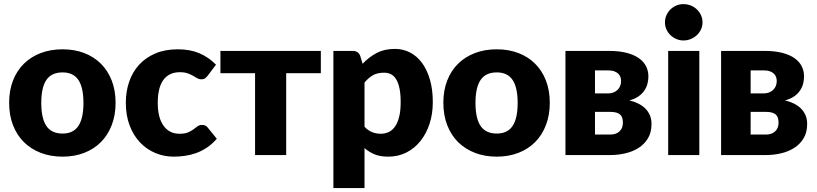

<svg xmlns="http://www.w3.org/2000/svg" viewBox="-20 -772 4066 956"><path d="M291.5 -107Q345 -107 370.2 -144.8Q395.5 -182.5 395.5 -259.5Q395.5 -336.5 370.2 -374Q345 -411.5 291.5 -411.5Q236.5 -411.5 211 -374Q185.5 -336.5 185.5 -259.5Q185.5 -182.5 211 -144.8Q236.5 -107 291.5 -107ZM291.5 -526.5Q350.5 -526.5 399 -508Q447.5 -489.5 482.2 -455Q517 -420.5 536.2 -371.2Q555.5 -322 555.5 -260.5Q555.5 -198.5 536.2 -148.8Q517 -99 482.2 -64.2Q447.5 -29.5 399 -10.8Q350.5 8 291.5 8Q232 8 183.2 -10.8Q134.5 -29.5 99.2 -64.2Q64 -99 44.8 -148.8Q25.5 -198.5 25.5 -260.5Q25.5 -322 44.8 -371.2Q64 -420.5 99.2 -455Q134.5 -489.5 183.2 -508Q232 -526.5 291.5 -526.5Z M1014.5 -395.5Q1007.5 -387 1001 -382Q994.5 -377 982.5 -377Q971 -377 961.8 -382.5Q952.5 -388 941 -394.8Q929.5 -401.5 914 -407Q898.5 -412.5 875.5 -412.5Q847 -412.5 826.2 -402Q805.5 -391.5 792 -372Q778.5 -352.5 772 -324.2Q765.5 -296 765.5 -260.5Q765.5 -186 794.2 -146Q823 -106 873.5 -106Q900.5 -106 916.2 -112.8Q932 -119.5 943 -127.8Q954 -136 963.2 -143Q972.5 -150 986.5 -150Q1005 -150 1014.5 -136.5L1059.5 -81Q1035.5 -53.5 1009 -36.2Q982.5 -19 954.8 -9.2Q927 0.5 899 4.2Q871 8 844.5 8Q797 8 753.8 -10Q710.5 -28 677.8 -62.2Q645 -96.5 625.8 -146.5Q606.5 -196.5 606.5 -260.5Q606.5 -316.5 623.2 -365.2Q640 -414 672.8 -449.8Q705.5 -485.5 753.8 -506Q802 -526.5 865.5 -526.5Q926.5 -526.5 972.5 -507Q1018.5 -487.5 1055.5 -450Z M1577.5 -407.5H1405V0H1250V-407.5H1077.5V-518.5H1577.5Z M1785.5 -454.5Q1816 -487 1854.8 -507.8Q1893.5 -528.5 1947 -528.5Q1987.5 -528.5 2022 -510.5Q2056.5 -492.5 2081.5 -458.5Q2106.5 -424.5 2120.8 -375.2Q2135 -326 2135 -263.5Q2135 -205 2118.8 -155.5Q2102.5 -106 2073.2 -69.5Q2044 -33 2003.2 -12.5Q1962.5 8 1913 8Q1872.5 8 1845 -3.5Q1817.5 -15 1795 -34.5V164.5H1640V-518.5H1736Q1765 -518.5 1774 -492.5ZM1795 -141Q1812.5 -122 1833 -114Q1853.5 -106 1876 -106Q1897.5 -106 1915.5 -114.5Q1933.5 -123 1946.8 -141.8Q1960 -160.5 1967.5 -190.5Q1975 -220.5 1975 -263.5Q1975 -304.5 1969 -332.5Q1963 -360.5 1952.2 -377.8Q1941.5 -395 1926.5 -402.5Q1911.5 -410 1893 -410Q1859 -410 1837 -397.5Q1815 -385 1795 -361Z M2453.5 -107Q2507 -107 2532.2 -144.8Q2557.5 -182.5 2557.5 -259.5Q2557.5 -336.5 2532.2 -374Q2507 -411.5 2453.5 -411.5Q2398.5 -411.5 2373 -374Q2347.5 -336.5 2347.5 -259.5Q2347.5 -182.5 2373 -144.8Q2398.5 -107 2453.5 -107ZM2453.5 -526.5Q2512.5 -526.5 2561 -508Q2609.5 -489.5 2644.2 -455Q2679 -420.5 2698.2 -371.2Q2717.5 -322 2717.5 -260.5Q2717.5 -198.5 2698.2 -148.8Q2679 -99 2644.2 -64.2Q2609.5 -29.5 2561 -10.8Q2512.5 8 2453.5 8Q2394 8 2345.2 -10.8Q2296.5 -29.5 2261.2 -64.2Q2226 -99 2206.8 -148.8Q2187.5 -198.5 2187.5 -260.5Q2187.5 -322 2206.8 -371.2Q2226 -420.5 2261.2 -455Q2296.5 -489.5 2345.2 -508Q2394 -526.5 2453.5 -526.5Z M3012.5 -518.5Q3062.5 -518.5 3099.5 -509Q3136.5 -499.5 3160.8 -482.5Q3185 -465.5 3196.8 -442.2Q3208.5 -419 3208.5 -391.5Q3208.5 -374.5 3204.2 -356.8Q3200 -339 3189.5 -322.8Q3179 -306.5 3160.8 -293.2Q3142.5 -280 3114 -272Q3137.5 -266.5 3157.8 -256.5Q3178 -246.5 3192.8 -232Q3207.5 -217.5 3215.8 -198.2Q3224 -179 3224 -154.5Q3224 -113 3206.5 -83.8Q3189 -54.5 3160.2 -36Q3131.5 -17.5 3094.8 -8.8Q3058 0 3019.5 0H2795.5V-518.5ZM2942.5 -421.5V-307H3008Q3036.5 -307 3054.5 -324.2Q3072.5 -341.5 3072.5 -368.5Q3072.5 -378 3069.5 -387.5Q3066.5 -397 3059 -404.5Q3051.5 -412 3039 -416.8Q3026.5 -421.5 3008 -421.5ZM3018.5 -102Q3047.5 -102 3064.5 -117.8Q3081.5 -133.5 3081.5 -160.5Q3081.5 -171.5 3079.2 -181.5Q3077 -191.5 3070.2 -199Q3063.5 -206.5 3051 -210.8Q3038.5 -215 3018.5 -215H2942.5V-102Z M3478 -660.5Q3478 -642 3470.5 -625.8Q3463 -609.5 3450 -597.2Q3437 -585 3419.8 -577.8Q3402.5 -570.5 3383 -570.5Q3364 -570.5 3347.5 -577.8Q3331 -585 3318.2 -597.2Q3305.5 -609.5 3298.2 -625.8Q3291 -642 3291 -660.5Q3291 -679.5 3298.2 -696Q3305.5 -712.5 3318.2 -725Q3331 -737.5 3347.5 -744.5Q3364 -751.5 3383 -751.5Q3402.5 -751.5 3419.8 -744.5Q3437 -737.5 3450 -725Q3463 -712.5 3470.5 -696Q3478 -679.5 3478 -660.5ZM3462 -518.5V0H3307V-518.5Z M3787.5 -518.5Q3837.5 -518.5 3874.5 -509Q3911.5 -499.5 3935.8 -482.5Q3960 -465.5 3971.8 -442.2Q3983.5 -419 3983.5 -391.5Q3983.5 -374.5 3979.2 -356.8Q3975 -339 3964.5 -322.8Q3954 -306.5 3935.8 -293.2Q3917.5 -280 3889 -272Q3912.5 -266.5 3932.8 -256.5Q3953 -246.5 3967.8 -232Q3982.5 -217.5 3990.8 -198.2Q3999 -179 3999 -154.5Q3999 -113 3981.5 -83.8Q3964 -54.5 3935.2 -36Q3906.5 -17.5 3869.8 -8.8Q3833 0 3794.5 0H3570.5V-518.5ZM3717.5 -421.5V-307H3783Q3811.5 -307 3829.5 -324.2Q3847.5 -341.5 3847.5 -368.5Q3847.5 -378 3844.5 -387.5Q3841.5 -397 3834 -404.5Q3826.5 -412 3814 -416.8Q3801.5 -421.5 3783 -421.5ZM3793.5 -102Q3822.5 -102 3839.5 -117.8Q3856.5 -133.5 3856.5 -160.5Q3856.5 -171.5 3854.2 -181.5Q3852 -191.5 3845.2 -199Q3838.5 -206.5 3826 -210.8Q3813.5 -215 3793.5 -215H3717.5V-102Z"/></svg>

Font: Lato
Style: Regular
Weight: 900
Designer: Lukasz Dziedzic with Adam Twardoch and Botio Nikoltchev
Foundry: tyPoland Lukasz Dziedzic
Version: Version 2.010; 2014-09-01; http://www.latofonts.com/; ttfaut